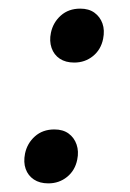

<svg xmlns="http://www.w3.org/2000/svg" viewBox="-20 -419 302 445"><path d="M92 6Q72 6 58.5 -3Q45 -12 39.5 -27.5Q34 -43 38 -63Q43 -87 61 -103Q79 -119 106 -119Q126 -119 139 -109.5Q152 -100 157.5 -84Q163 -68 159 -49Q154 -24 135.5 -9Q117 6 92 6ZM152 -274Q132 -274 118.5 -283Q105 -292 99.5 -308Q94 -324 98 -343Q103 -367 121 -383Q139 -399 166 -399Q186 -399 199 -389.5Q212 -380 217.5 -364.5Q223 -349 219 -329Q214 -304 195.5 -289Q177 -274 152 -274Z"/></svg>

Font: Ysabeau Infant SemiBold
Style: Italic
Weight: 600
Italic angle: -12°
Designer: Christian Thalmann (Catharsis Fonts)
Version: Version 2.002; featfreeze: ss01,ss02,lnum